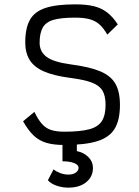

<svg xmlns="http://www.w3.org/2000/svg" viewBox="-20 -652 640 882"><path d="M275 14Q226 14 192.5 4Q159 -6 134 -30Q109 -54 86 -95L138 -138Q155 -103 172.5 -83Q190 -63 214.5 -55Q239 -47 275 -47Q348 -47 389.5 -58Q431 -69 448 -96Q465 -123 465 -170Q465 -212 450.5 -236Q436 -260 401 -273Q366 -286 304 -294Q227 -304 181.5 -324Q136 -344 116 -377Q96 -410 96 -456Q96 -523 117.5 -561Q139 -599 189 -615.5Q239 -632 325 -632Q377 -632 411.5 -623.5Q446 -615 472 -595Q498 -575 521 -540L473 -493Q455 -524 436 -540.5Q417 -557 391 -564Q365 -571 325 -571Q262 -571 226.5 -561Q191 -551 176.5 -525.5Q162 -500 162 -456Q162 -415 193.5 -391Q225 -367 306 -356Q391 -345 440 -324.5Q489 -304 510 -267.5Q531 -231 531 -170Q531 -101 507 -61Q483 -21 427 -3.5Q371 14 275 14ZM294 210Q266 210 240 201Q214 192 200 176L226 126Q238 136 256.5 143Q275 150 294 150Q315 150 328 141Q341 132 341 119Q341 105 320.5 97Q300 89 267 89V-5H333V42Q366 49 386.5 70Q407 91 407 119Q407 160 376 185Q345 210 294 210Z"/></svg>

Font: Victor Mono Light
Style: Regular
Weight: 300
Monospace: yes
Designer: Rune Bjørnerås
Version: Version 1.561;gftools[0.9.30]